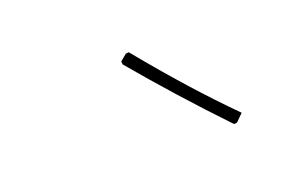

<svg xmlns="http://www.w3.org/2000/svg" viewBox="-37 -743 479 300"><g transform="rotate(-15 202.5 -593.5)"><path d="M183 -669Q260 -590 329 -532L318 -519L313 -518Q238 -584 169 -653L168 -658L178 -668Z"/></g></svg>

Font: Alegreya Sans Thin
Style: Italic
Weight: 100
Italic angle: -7°
Designer: Juan Pablo del Peral
Foundry: Huerta Tipografica
Version: Version 2.007